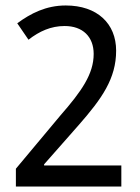

<svg xmlns="http://www.w3.org/2000/svg" viewBox="-20 -681 512 701"><path d="M423 0V-77H141V-81L267 -224C352 -321 404 -394 404 -496C404 -595 335 -661 220 -661C148 -661 92 -632 43 -596L84 -536C124 -567 166 -586 216 -586C282 -586 322 -547 322 -484C322 -411 278 -348 201 -260L38 -65V0Z"/></svg>

Font: Noto Sans Telugu Condensed
Style: Regular
Weight: 400
Width: 3
Designer: Jelle Bosma - Monotype Design Team
Foundry: Monotype Imaging Inc.
Version: Version 2.005